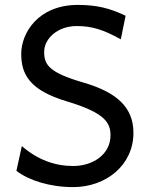

<svg xmlns="http://www.w3.org/2000/svg" viewBox="-20 -745 614 777"><path d="M488.3 -681.2C424.8 -711.9 370.6 -725.1 295.4 -725.1C133.3 -725.1 65.9 -610.4 65.9 -527.3C65.9 -444.3 99.1 -379.9 251.5 -334.5C403.8 -288.6 427.2 -249 427.2 -197.8C427.2 -118.7 354.5 -73.2 275.9 -73.2C203.6 -73.2 132.8 -97.7 68.4 -153.8L46.4 -53.7C96.2 -15.1 181.6 12.2 275.9 12.2C409.2 12.2 520 -76.7 520 -207.5C520 -313 449.2 -372.1 319.8 -410.2C180.7 -450.7 158.7 -481 158.7 -534.7C158.7 -588.4 212.4 -639.6 290.5 -639.6C353 -639.6 398.9 -624.5 468.8 -585.9Z"/></svg>

Font: Andika
Style: Regular
Weight: 400
Designer: Victor Gaultney, Annie Olsen, Julie Remington, Don Collingsworth, Eric Hays
Foundry: SIL International
Version: Version 1.000